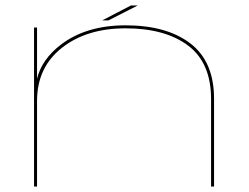

<svg xmlns="http://www.w3.org/2000/svg" viewBox="-20 -685 916 705"><path d="M105 0V-584H116V-396Q133.5 -467.5 203.5 -521Q296.5 -592 441 -592Q592 -592 679 -525.5Q766 -459 766 -322V0H755V-321Q755 -454.5 670.5 -517.8Q586 -581 441 -581Q298 -581 207 -509.2Q116 -437.5 116 -314.5V0ZM355 -610 461 -665H486L378 -610Z"/></svg>

Font: Anybody UltraExpanded Thin
Style: Regular
Weight: 100
Width: 9
Designer: Tyler Finck
Foundry: Etcetera Type Company
Version: Version 1.010; ttfautohint (v1.8.3) -l 8 -r 50 -G 200 -x 14 